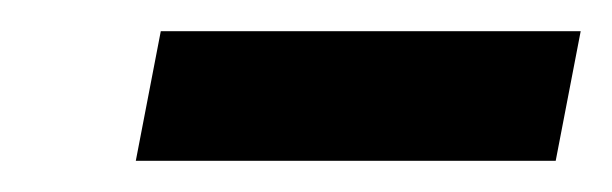

<svg xmlns="http://www.w3.org/2000/svg" viewBox="-20 -667 392 123"><path d="M67 -564 83 -647H352L336 -564Z"/></svg>

Font: Saira Condensed ExtraBold
Style: Italic
Weight: 800
Width: 3
Italic angle: -12°
Designer: Hector Gatti with collaboration of the Omnibus-Type team
Foundry: Omnibus-Type
Version: Version 1.101